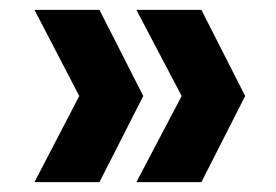

<svg xmlns="http://www.w3.org/2000/svg" viewBox="-20 -490 561 390"><path d="M389 -120H257L349 -295L257 -470H389L478 -295ZM182 -120H50L141 -295L50 -470H182L271 -295Z"/></svg>

Font: SVN-Poppins SemiBold
Style: Regular
Weight: 600
Designer: Ninad Kale (Devanagari), Jonny Pinhorn (Latin)
Foundry: Indian Type Foundry
Version: Version 3.002 2017